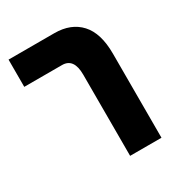

<svg xmlns="http://www.w3.org/2000/svg" viewBox="-148 -706 751 806"><g transform="rotate(-30 227.5 -302.5)"><path d="M250 0H402V-408Q402 -507 357 -556Q312 -605 232 -605H10V-473H193Q250 -473 250 -394Z"/></g></svg>

Font: Noto Sans Hebrew ExtraCondensed Extra
Style: Regular
Weight: 800
Width: 3
Designer: Monotype Design Team
Foundry: Monotype Imaging Inc.
Version: Version 1.902